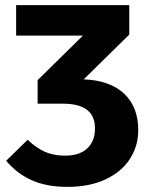

<svg xmlns="http://www.w3.org/2000/svg" viewBox="-20 -713 587 750"><path d="M520 -205Q520 -142 487 -91.5Q454 -41 391.5 -12Q329 17 243 17Q162 17 104 -9Q46 -35 4 -85L88 -167Q123 -134 156.5 -119.5Q190 -105 235 -105Q290 -105 320.5 -133Q351 -161 351 -212Q351 -308 226 -308H127V-400L304 -574H43V-693H485V-578L307 -403Q410 -399 465 -347Q520 -295 520 -205Z"/></svg>

Font: FiraGOUPP
Style: Bold
Weight: 700
Designer: bBox Type
Foundry: bBox Type GmbH
Version: Version 1.001